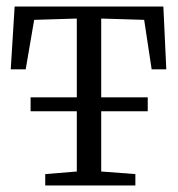

<svg xmlns="http://www.w3.org/2000/svg" viewBox="-20 -570 548 590"><path d="M434 -271V-228H291V-43L396 -35V0H119V-35L216 -43V-228H74V-271H216V-513L85 -509L59 -357H13L25 -550H482L491 -357H446L423 -509L291 -513V-271Z"/></svg>

Font: Aikya
Style: Regular
Weight: 400
Designer: Neelakash Kshetrimayum (Latin subset based on Merriweather by Eben Sorkin)
Foundry: Brand New Type
Version: Version 1.00 b005